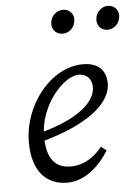

<svg xmlns="http://www.w3.org/2000/svg" viewBox="-53 -768 593 823"><g transform="rotate(-5 243.5 -357.0)"><path d="M204 13C277 13 341 -42 383 -110L360 -128C333 -94 288 -55 225 -55C160 -55 121 -94 121 -194C121 -327 227 -444 292 -444C325 -444 348 -422 348 -385C348 -328 283 -255 96 -207L100 -169C347 -235 413 -330 413 -395C413 -454 378 -487 314 -487C175 -487 54 -334 54 -173C54 -45 117 13 204 13ZM239 -625C269 -625 294 -649 294 -683C294 -708 275 -727 249 -727C221 -727 194 -704 194 -670C194 -642 215 -625 239 -625ZM432 -625C462 -625 487 -649 487 -683C487 -708 468 -727 442 -727C415 -727 388 -704 388 -670C388 -642 409 -625 432 -625Z"/></g></svg>

Font: Source Serif Variable
Style: Italic
Weight: 389
Italic angle: -12°
Designer: Frank Grießhammer
Foundry: Adobe Systems Incorporated
Version: Version 3.001;hotconv 1.0.111;makeotfexe 2.5.65597